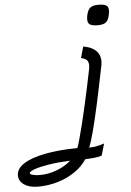

<svg xmlns="http://www.w3.org/2000/svg" viewBox="-128 -905 794 1160"><g transform="rotate(-5 269.5 -325.5)"><path d="M55 206Q2.5 206 -29.2 184.2Q-61 162.5 -60.5 127Q-60.5 87 -15 57.8Q30.5 28.5 114.2 12Q198 -4.5 311.5 -5.5Q318 -21.5 328.2 -58.2Q338.5 -95 351 -145.2Q363.5 -195.5 376.5 -253Q389.5 -310.5 401.8 -368Q414 -425.5 424 -475.5Q429.5 -503.5 421.8 -521Q414 -538.5 381 -545.5L400.5 -614Q520 -591.5 499 -487Q472 -352 450.5 -254.2Q429 -156.5 412.2 -94Q395.5 -31.5 383 -2Q403.5 -2.5 417.5 -4.5Q431.5 -6.5 444.8 -10Q458 -13.5 475 -19L454 53Q432 60 404.5 62.5Q377 65 353 66Q325.5 108.5 279.2 140Q233 171.5 175.2 188.8Q117.5 206 55 206ZM72 137Q124.5 137 175.5 117.5Q226.5 98 261.5 66.5Q191.5 69.5 135 78.2Q78.5 87 45.5 98.5Q12.5 110 12 122Q12 127.5 29.5 132.2Q47 137 72 137ZM499 -734Q458.5 -734 446 -748.5Q433.5 -763 441.5 -800.5Q449 -833 464.5 -845Q480 -857 514 -857Q555 -857 567.2 -842.8Q579.5 -828.5 571 -790.5Q564.5 -758 548.8 -746Q533 -734 499 -734Z"/></g></svg>

Font: Victor Mono Thin
Style: Italic
Weight: 100
Italic angle: -12°
Monospace: yes
Designer: Rune Bjørnerås
Version: Version 1.561;gftools[0.9.30]